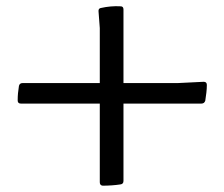

<svg xmlns="http://www.w3.org/2000/svg" viewBox="-20 -586 710 608"><path d="M40 -314Q42 -323 52 -323H544L625 -327Q635 -327 635 -317Q635 -305 633.5 -292.5Q632 -280 630 -267Q627 -258 618 -258H46Q36 -258 36 -268Q36 -280 37 -291Q38 -302 40 -314ZM371 -13Q371 -3 361 -2Q348 0 333.5 1Q319 2 305 2Q296 1 296 -9V-497L292 -550Q291 -560 301 -561Q314 -564 330 -565.5Q346 -567 362 -566Q371 -566 371 -556Z"/></svg>

Font: Hahmlet Medium
Style: Regular
Weight: 500
Version: Version 1.002